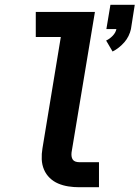

<svg xmlns="http://www.w3.org/2000/svg" viewBox="-20 -785 585 805"><path d="M452 -569 425 -615Q440 -622 452.5 -635Q465 -648 468 -663H426L443 -765H545L529 -663Q526 -649 519 -634.5Q512 -620 501.5 -608Q491 -596 478.5 -586Q466 -576 452 -569ZM312 0Q289 0 266.5 -3.5Q244 -7 224 -15.5Q204 -24 188.5 -39Q173 -54 164.5 -74Q156 -94 155 -117Q154 -140 158 -163L235 -630H130V-735H378L280 -146Q279 -138 280 -130Q281 -122 285 -116Q289 -110 296.5 -107.5Q304 -105 312 -105H395V0Z"/></svg>

Font: Iosevka SS04 Extrabold Oblique
Style: Regular
Weight: 800
Italic angle: -9°
Monospace: yes
Designer: Belleve Invis
Foundry: Belleve Invis
Version: Version 19.0.0; ttfautohint (v1.8.4)